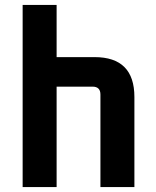

<svg xmlns="http://www.w3.org/2000/svg" viewBox="-20 -760 634 780"><path d="M72 0V-740H210V-528H364Q526 -528 526 -366V0H388V-376Q388 -408 356 -408H210V0Z"/></svg>

Font: Oxanium ExtraLight
Style: Bold
Weight: 700
Version: Version 2.000